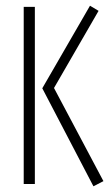

<svg xmlns="http://www.w3.org/2000/svg" viewBox="-20 -644 393 672"><path d="M307 8 128 -335 295 -624 325 -606 169 -336 342 -10ZM63 -620H102V0H63Z"/></svg>

Font: Smooch Sans Thin Light
Style: Regular
Weight: 300
Version: Version 1.010